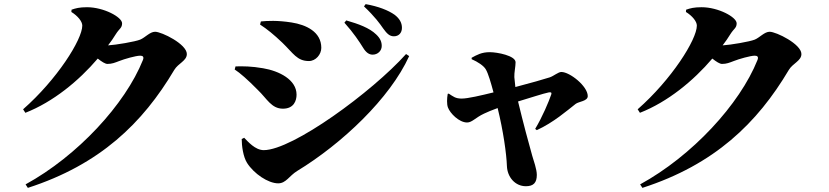

<svg xmlns="http://www.w3.org/2000/svg" viewBox="-20 -842 4020 931"><path d="M92 -312 103 -295C238 -348 362 -450 454 -558C473 -543 490 -532 501 -532C523 -532 537 -538 558 -546C583 -556 639 -572 660 -572C673 -572 679 -566 673 -551C587 -336 356 -86 104 52L115 69C465 -44 672 -245 825 -503C844 -535 886 -547 886 -580C886 -628 764 -688 732 -688C707 -688 684 -660 660 -650C636 -640 541 -624 504 -622C518 -640 531 -659 542 -677C559 -704 572 -706 572 -729C572 -759 483 -807 402 -807C365 -807 347 -802 327 -795L326 -784C357 -765 379 -738 379 -718C379 -650 256 -456 92 -312Z M1787 -577C1812 -577 1831 -596 1831 -619C1831 -639 1824 -656 1804 -675C1771 -707 1718 -726 1659 -743L1650 -732C1695 -682 1723 -639 1741 -610C1755 -587 1770 -577 1787 -577ZM1329 47C1367 47 1382 11 1421 -13C1638 -145 1871 -365 1964 -570L1949 -580C1784 -396 1398 -114 1259 -114C1217 -114 1182 -156 1164 -174L1152 -168C1152 -135 1159 -82 1178 -52C1211 0 1280 47 1329 47ZM1352 -315C1405 -315 1418 -354 1418 -383C1418 -456 1333 -498 1256 -511C1199 -521 1158 -521 1122 -520L1118 -505C1143 -489 1181 -456 1230 -406C1275 -363 1296 -315 1352 -315ZM1478 -546C1511 -546 1538 -578 1538 -610C1538 -688 1464 -722 1394 -733C1324 -744 1276 -741 1245 -738L1241 -723C1275 -701 1308 -674 1349 -635C1402 -584 1420 -546 1478 -546ZM1890 -666C1914 -666 1929 -683 1929 -707C1929 -732 1917 -752 1894 -770C1863 -792 1815 -811 1753 -822L1745 -811C1798 -761 1822 -727 1838 -704C1856 -679 1869 -666 1890 -666Z M2575 -217 2583 -211C2664 -248 2730 -306 2771 -338C2786 -350 2830 -351 2830 -376C2830 -424 2743 -493 2702 -493C2687 -493 2666 -474 2646 -467C2625 -460 2545 -437 2479 -420L2474 -468C2473 -490 2480 -519 2480 -540C2480 -572 2391 -589 2355 -589C2315 -589 2293 -576 2267 -562V-555C2297 -542 2326 -523 2336 -505C2348 -484 2360 -442 2373 -394C2312 -379 2248 -364 2219 -364C2188 -364 2178 -374 2156 -388L2151 -387C2147 -365 2146 -337 2152 -321C2162 -293 2206 -248 2245 -248C2269 -248 2286 -272 2327 -291C2342 -298 2367 -309 2393 -318C2420 -209 2436 -96 2438 -37C2440 17 2478 61 2530 61C2567 61 2583 44 2583 6C2583 -22 2567 -65 2561 -86C2545 -142 2517 -246 2492 -350C2556 -369 2612 -388 2641 -394C2652 -396 2656 -393 2653 -384C2641 -349 2610 -275 2575 -217Z M3072 -312 3083 -295C3218 -348 3342 -450 3434 -558C3453 -543 3470 -532 3481 -532C3503 -532 3517 -538 3538 -546C3563 -556 3619 -572 3640 -572C3653 -572 3659 -566 3653 -551C3567 -336 3336 -86 3084 52L3095 69C3445 -44 3652 -245 3805 -503C3824 -535 3866 -547 3866 -580C3866 -628 3744 -688 3712 -688C3687 -688 3664 -660 3640 -650C3616 -640 3521 -624 3484 -622C3498 -640 3511 -659 3522 -677C3539 -704 3552 -706 3552 -729C3552 -759 3463 -807 3382 -807C3345 -807 3327 -802 3307 -795L3306 -784C3337 -765 3359 -738 3359 -718C3359 -650 3236 -456 3072 -312Z"/></svg>

Font: GenKiMin2 TW H
Style: Regular
Weight: 900
Version: Version 2.100;PS 2.1;hotconv 16.6.51;makeotf.lib2.5.65220 DE